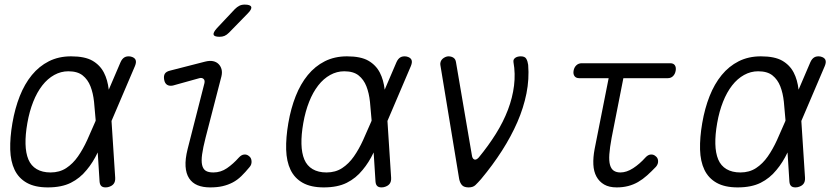

<svg xmlns="http://www.w3.org/2000/svg" viewBox="-20 -805 3640 835"><path d="M481 -32Q482 -15 474 -5Q466 5 449 9Q432 12 423 6Q414 0 413 -16L405 -142Q384 -98 357 -66Q328 -30 288 -10Q248 10 188 10Q132 10 96.5 -10Q61 -30 43.5 -66.5Q26 -103 24.5 -154.5Q23 -206 34 -270Q45 -334 66 -387Q87 -440 118.5 -478.5Q150 -517 192.5 -538.5Q235 -560 289 -560Q349 -560 382 -541Q415 -522 432 -489Q448 -458 453 -415L504 -534Q511 -550 522 -556Q533 -562 549 -559Q565 -555 569.5 -545Q574 -535 567 -518L465 -279ZM396 -280V-283Q393 -324 389 -362Q385 -400 373.5 -429.5Q362 -459 339.5 -477Q317 -495 277 -495Q245 -495 216 -479Q187 -463 164 -433.5Q141 -404 124.5 -362.5Q108 -321 99 -270Q90 -219 91 -179Q92 -139 103.5 -111.5Q115 -84 139.5 -69.5Q164 -55 200 -55Q239 -55 268 -74Q297 -93 319 -124.5Q341 -156 359 -195.5Q377 -235 394 -275Z M732 -433Q717 -430 707 -436Q697 -442 694 -458Q691 -475 697 -484.5Q703 -494 720 -498L872 -537Q892 -542 906.5 -539Q921 -536 930.5 -526.5Q940 -517 943.5 -503.5Q947 -490 943 -473L874 -206Q863 -163 859 -134Q855 -105 859 -87.5Q863 -70 874.5 -62.5Q886 -55 908 -55Q940 -55 967 -73.5Q994 -92 1019 -120Q1030 -132 1042 -133Q1054 -134 1063 -126Q1073 -119 1074 -104Q1075 -89 1065 -78Q1047 -56 1029.5 -39Q1012 -22 992 -11.5Q972 -1 948.5 4.5Q925 10 894 10Q862 10 839 0.5Q816 -9 802.5 -29.5Q789 -50 787 -81.5Q785 -113 796 -157L869 -443Q872 -456 865 -462Q858 -468 847 -465ZM976 -663Q966 -653 956.5 -649Q947 -645 935 -645Q912 -645 909 -654Q906 -663 923 -682L1001 -765Q1011 -775 1021 -780Q1031 -785 1044 -785Q1069 -785 1072.5 -775Q1076 -765 1057 -746Z M1681 -32Q1682 -15 1674 -5Q1666 5 1649 9Q1632 12 1623 6Q1614 0 1613 -16L1605 -142Q1584 -98 1557 -66Q1528 -30 1488 -10Q1448 10 1388 10Q1332 10 1296.5 -10Q1261 -30 1243.5 -66.5Q1226 -103 1224.5 -154.5Q1223 -206 1234 -270Q1245 -334 1266 -387Q1287 -440 1318.5 -478.5Q1350 -517 1392.5 -538.5Q1435 -560 1489 -560Q1549 -560 1582 -541Q1615 -522 1632 -489Q1648 -458 1653 -415L1704 -534Q1711 -550 1722 -556Q1733 -562 1749 -559Q1765 -555 1769.5 -545Q1774 -535 1767 -518L1665 -279ZM1596 -280V-283Q1593 -324 1589 -362Q1585 -400 1573.5 -429.5Q1562 -459 1539.5 -477Q1517 -495 1477 -495Q1445 -495 1416 -479Q1387 -463 1364 -433.5Q1341 -404 1324.5 -362.5Q1308 -321 1299 -270Q1290 -219 1291 -179Q1292 -139 1303.5 -111.5Q1315 -84 1339.5 -69.5Q1364 -55 1400 -55Q1439 -55 1468 -74Q1497 -93 1519 -124.5Q1541 -156 1559 -195.5Q1577 -235 1594 -275Z M1977 -26 1895 -523Q1894 -530 1896.5 -537Q1899 -544 1904.5 -549Q1910 -554 1917 -557Q1924 -560 1930 -560Q1943 -560 1952 -554Q1961 -548 1963 -535L2032 -131Q2034 -115 2042.5 -111.5Q2051 -108 2062 -120Q2104 -171 2136.5 -223Q2169 -275 2189 -327.5Q2209 -380 2215.5 -432.5Q2222 -485 2213 -535Q2212 -542 2214.5 -546.5Q2217 -551 2221.5 -554Q2226 -557 2232 -558.5Q2238 -560 2245 -560Q2263 -560 2269 -549Q2275 -538 2277 -523Q2282 -461 2269.5 -398.5Q2257 -336 2230 -274Q2203 -212 2163 -149.5Q2123 -87 2072 -26Q2058 -10 2047.5 0Q2037 10 2018 10Q1999 10 1990 1Q1981 -8 1977 -26Z M2895 -530Q2909 -530 2915 -521Q2921 -512 2918.5 -497.5Q2916 -483 2907 -474Q2898 -465 2884 -465H2691L2640 -206Q2632 -163 2630 -134Q2628 -105 2633 -87.5Q2638 -70 2649.5 -62.5Q2661 -55 2678 -55Q2705 -55 2733.5 -73.5Q2762 -92 2787 -120Q2798 -132 2810 -133Q2822 -134 2831 -126Q2841 -119 2842 -105.5Q2843 -92 2833 -80Q2813 -59 2794 -42Q2775 -25 2755 -13.5Q2735 -2 2712 4Q2689 10 2662 10Q2629 10 2607.5 -2.5Q2586 -15 2574 -37Q2562 -59 2560.5 -89.5Q2559 -120 2566 -157L2627 -465H2499Q2485 -465 2478.5 -474Q2472 -483 2474.5 -497.5Q2477 -512 2486.5 -521Q2496 -530 2510 -530Z M3481 -32Q3482 -15 3474 -5Q3466 5 3449 9Q3432 12 3423 6Q3414 0 3413 -16L3405 -142Q3384 -98 3357 -66Q3328 -30 3288 -10Q3248 10 3188 10Q3132 10 3096.5 -10Q3061 -30 3043.5 -66.5Q3026 -103 3024.5 -154.5Q3023 -206 3034 -270Q3045 -334 3066 -387Q3087 -440 3118.5 -478.5Q3150 -517 3192.5 -538.5Q3235 -560 3289 -560Q3349 -560 3382 -541Q3415 -522 3432 -489Q3448 -458 3453 -415L3504 -534Q3511 -550 3522 -556Q3533 -562 3549 -559Q3565 -555 3569.5 -545Q3574 -535 3567 -518L3465 -279ZM3396 -280V-283Q3393 -324 3389 -362Q3385 -400 3373.5 -429.5Q3362 -459 3339.5 -477Q3317 -495 3277 -495Q3245 -495 3216 -479Q3187 -463 3164 -433.5Q3141 -404 3124.5 -362.5Q3108 -321 3099 -270Q3090 -219 3091 -179Q3092 -139 3103.5 -111.5Q3115 -84 3139.5 -69.5Q3164 -55 3200 -55Q3239 -55 3268 -74Q3297 -93 3319 -124.5Q3341 -156 3359 -195.5Q3377 -235 3394 -275Z"/></svg>

Font: Maple Mono NL ExtraLight
Style: Italic
Weight: 275
Italic angle: -10°
Monospace: yes
Designer: subframe7536
Version: Version 7.000